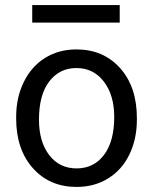

<svg xmlns="http://www.w3.org/2000/svg" viewBox="-20 -735 610 765"><path d="M44.4 -269Q44.4 -346.7 75 -408.7Q105.5 -470.7 159.9 -504.4Q214.4 -538.1 284.2 -538.1Q392.1 -538.1 458.7 -463.4Q525.4 -388.7 525.4 -264.6V-258.3Q525.4 -181.2 495.8 -119.9Q466.3 -58.6 411.4 -24.4Q356.4 9.8 285.2 9.8Q177.7 9.8 111.1 -64.9Q44.4 -139.6 44.4 -262.7ZM135.3 -258.3Q135.3 -170.4 176 -117.2Q216.8 -64 285.2 -64Q354 -64 394.5 -117.9Q435.1 -171.9 435.1 -269Q435.1 -356 393.8 -409.9Q352.5 -463.9 284.2 -463.9Q217.3 -463.9 176.3 -410.6Q135.3 -357.4 135.3 -258.3ZM457 -645H108.4V-714.8H457Z"/></svg>

Font: RobotoInd
Style: Regular
Weight: 400
Designer: Google
Version: Version 2.001101; 2014